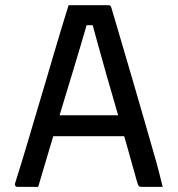

<svg xmlns="http://www.w3.org/2000/svg" viewBox="-20 -726 690 746"><path d="M147.8 -278.2H402.5Q414.2 -278.2 425.7 -278.2Q437.3 -278.2 448 -278.2L476.2 -287.8L486.4 -241.2L495.5 -196.8H158Q155 -196.8 152.5 -198.3Q150 -199.8 148.5 -202.3Q147 -204.8 147 -207.8ZM128.4 0Q108 0 87.8 0Q67.5 0 46.5 0Q43.9 0 41.6 -1.6Q39.3 -3.2 38.4 -6.2Q37.5 -9.2 38.5 -13.6Q50.5 -51.6 64.7 -97.5Q78.9 -143.5 94 -195.2Q109.2 -246.8 125.4 -301.3Q141.7 -355.8 157.9 -410.3Q174.2 -464.7 189.5 -517.6Q204.9 -570.5 219.5 -618Q234 -665.4 246.5 -705.9Q285.5 -705.9 327.6 -705.9Q369.8 -705.9 401.1 -705.9Q405.1 -705.9 407.4 -704.4Q409.7 -702.9 410.9 -700.6Q412.1 -698.3 413.1 -694.9Q433.3 -626.1 454.5 -554.4Q475.8 -482.7 497.4 -408.1Q519.1 -333.6 541.5 -256.1Q564 -178.6 586.7 -98.6Q592.9 -74.5 599.6 -49.9Q606.2 -25.4 612.1 0Q592.8 0 571 0Q549.2 0 529.5 0Q524.7 0 521.7 -1.5Q518.8 -3 517.1 -7Q515.4 -11 512.8 -18.4Q493.5 -88.3 473.2 -159.8Q453 -231.3 432.6 -300.3Q412.3 -369.3 394.3 -433Q376.3 -496.6 361.3 -550.8Q346.4 -605 335.3 -645.8L363 -628H294.3L321.5 -645.2Q309.9 -604.4 294.4 -552.6Q278.9 -500.7 260.2 -438.7Q241.6 -376.7 220.1 -306.6Q198.7 -236.4 175.7 -159.4Q152.7 -82.4 128.4 0Z"/></svg>

Font: Recursive Sans Linear Light
Style: Regular
Weight: 300
Version: Version 1.085